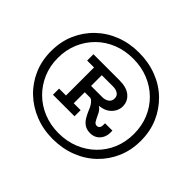

<svg xmlns="http://www.w3.org/2000/svg" viewBox="-198 -957 1418 1418"><g transform="rotate(45 511.0 -248.5)"><path d="M510 203Q411 203 326 169.5Q241 136 177 75Q113 14 77.5 -68Q42 -150 42 -248Q42 -347 77.5 -429Q113 -511 177 -572.5Q241 -634 326 -667Q411 -700 510 -700Q610 -700 696 -667Q782 -634 845.5 -572.5Q909 -511 944.5 -429Q980 -347 980 -248Q980 -150 944.5 -68Q909 14 845.5 75Q782 136 696 169.5Q610 203 510 203ZM280 -30V-94H352V-387H280V-453H551Q627 -453 666.5 -419.5Q706 -386 706 -333Q706 -307 693 -282Q680 -257 655 -238.5Q630 -220 591 -214L577 -212Q593 -203 603.5 -188Q614 -173 622 -154Q635 -126 644.5 -111Q654 -96 671 -96Q686 -96 693.5 -106.5Q701 -117 701 -133V-153H778V-133Q778 -102 765.5 -77.5Q753 -53 730 -38Q707 -23 674 -23Q639 -23 615.5 -38.5Q592 -54 576.5 -79.5Q561 -105 549 -134Q540 -158 530 -173.5Q520 -189 510 -198Q500 -207 492 -209H433V-94H505V-30ZM510 142Q596 142 668.5 112.5Q741 83 795 30Q849 -23 878.5 -94Q908 -165 908 -248Q908 -332 878.5 -403Q849 -474 795 -527Q741 -580 668.5 -609Q596 -638 510 -638Q425 -638 352.5 -609Q280 -580 226.5 -527Q173 -474 143 -403Q113 -332 113 -248Q113 -165 143 -94Q173 -23 226.5 30Q280 83 352.5 112.5Q425 142 510 142ZM433 -275H551Q579 -275 600.5 -289.5Q622 -304 622 -333Q622 -360 601.5 -373.5Q581 -387 551 -387H433Z"/></g></svg>

Font: BioRhyme SemiBold
Style: Regular
Weight: 600
Designer: Aoife Mooney
Foundry: Aoife Mooney Type
Version: Version 1.600;gftools[0.9.33]